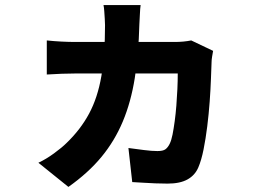

<svg xmlns="http://www.w3.org/2000/svg" viewBox="-20 -654 1040 755"><path d="M533 -634Q531 -621 530 -596.5Q529 -572 528 -558Q525 -441 510 -347Q495 -253 463 -176.5Q431 -100 379 -37Q327 26 249 81L131 -14Q161 -28 192.5 -51Q224 -74 242 -92Q297 -145 330.5 -207.5Q364 -270 378.5 -354Q393 -438 393 -555Q393 -564 392 -579.5Q391 -595 390 -610Q389 -625 387 -634ZM818 -454Q816 -444 814 -431Q812 -418 812 -411Q811 -385 809.5 -343.5Q808 -302 804.5 -254Q801 -206 795 -157.5Q789 -109 780.5 -66.5Q772 -24 760 4Q747 35 717.5 51.5Q688 68 639 68Q616 68 591 67Q566 66 543 64.5Q520 63 500 62L485 -72Q515 -68 546 -64Q577 -60 599 -60Q621 -60 630.5 -67Q640 -74 647 -88Q654 -102 658.5 -125Q663 -148 667 -177.5Q671 -207 673.5 -239Q676 -271 677.5 -303.5Q679 -336 679 -365H274Q254 -365 223 -364Q192 -363 164 -361V-495Q192 -492 221.5 -490.5Q251 -489 274 -489H669Q684 -489 700.5 -490.5Q717 -492 732 -495Z"/></svg>

Font: Noto Sans JP Thin ExtraBold
Style: Regular
Weight: 800
Version: Version 2.004-H2;hotconv 1.0.118;makeotfexe 2.5.65603